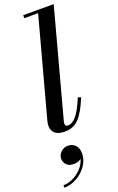

<svg xmlns="http://www.w3.org/2000/svg" viewBox="-213 -798 726 1180"><g transform="rotate(-20 150.0 -208.5)"><path d="M30 159.2Q30 134.8 49.2 116.2Q68.4 97.6 95.6 97.6Q123.6 97.6 142.8 116.4Q162 135.2 162 171.2Q162 204 146.8 233Q131.6 262 106.4 284.6Q81.2 307.2 50.2 320Q19.2 332.8 -12.4 332.8V316.8Q19.2 316.8 51.4 301.4Q83.6 286 108.2 259.6Q132.8 233.2 141.6 200.4Q120.8 216 93.2 216Q62 216 46 199.4Q30 182.8 30 159.2ZM274.5 -154.5Q240 -68 203.2 -29Q166.5 10 110.5 10Q66.5 10 46 -8.2Q25.5 -26.5 25.5 -56Q25.5 -68 27.5 -77.5Q29.5 -87 31.5 -94.5L203 -730.5H112.5V-750H312L124.5 -53.5Q122 -44.5 122 -37Q122 -19 139.5 -19Q167.5 -19 195 -50.5Q222.5 -82 255.5 -161Z"/></g></svg>

Font: Bodoni* 11pt Medium
Style: Italic
Weight: 500
Italic angle: -13°
Version: Version 2.3